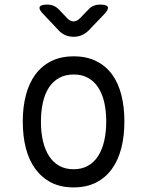

<svg xmlns="http://www.w3.org/2000/svg" viewBox="-20 -805 640 835"><path d="M300 10Q244 10 203 -11Q162 -32 134 -70Q106 -108 92.5 -160.5Q79 -213 79 -276Q79 -339 92.5 -391Q106 -443 133.5 -480.5Q161 -518 202.5 -539Q244 -560 301 -560Q357 -560 399 -539Q441 -518 468 -480.5Q495 -443 508 -391Q521 -339 521 -277Q521 -213 507.5 -160.5Q494 -108 466.5 -70Q439 -32 397.5 -11Q356 10 300 10ZM300 -69Q336 -69 362.5 -84Q389 -99 406.5 -126Q424 -153 433 -191.5Q442 -230 442 -277Q442 -322 433.5 -359.5Q425 -397 407.5 -424Q390 -451 363.5 -466Q337 -481 301 -481Q264 -481 237 -466Q210 -451 192.5 -424Q175 -397 166.5 -359Q158 -321 158 -275Q158 -229 167 -191Q176 -153 193.5 -126Q211 -99 237.5 -84Q264 -69 300 -69ZM185 -785Q200 -785 212.5 -780Q225 -775 235 -765L273 -725Q286 -712 300 -712Q314 -712 327 -725L365 -764Q375 -775 387.5 -780Q400 -785 415 -785Q445 -785 449 -774.5Q453 -764 433 -743L366 -673Q352 -659 335.5 -652Q319 -645 300 -645Q281 -645 264.5 -652Q248 -659 235 -673L168 -744Q148 -764 152.5 -774.5Q157 -785 185 -785Z"/></svg>

Font: Maple Mono Normal NL Light
Style: Regular
Weight: 300
Monospace: yes
Designer: subframe7536
Version: Version 7.000